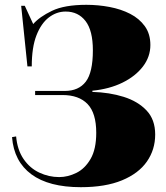

<svg xmlns="http://www.w3.org/2000/svg" viewBox="-20 -764 690 798"><path d="M316 14Q183 14 110.5 -39.5Q38 -93 30 -194L47 -197Q52 -141 78 -103Q104 -65 143.5 -46.5Q183 -28 226 -28Q262 -28 297.5 -45.5Q333 -63 356.5 -103.5Q380 -144 380 -212Q380 -294 344 -331.5Q308 -369 240 -369H126V-386H249Q307 -386 336.5 -424.5Q366 -463 366 -555Q366 -637 335.5 -676.5Q305 -716 253 -716Q215 -716 183 -691.5Q151 -667 131.5 -617Q112 -567 112 -488H94L68 -740H83L118 -664Q144 -694 196 -719Q248 -744 339 -744Q388 -744 435.5 -735Q483 -726 521 -706.5Q559 -687 582 -655Q605 -623 605 -577Q605 -528 574 -487.5Q543 -447 489 -420.5Q435 -394 364 -387V-382Q435 -380 494 -361.5Q553 -343 589 -305Q625 -267 625 -205Q625 -142 590.5 -92.5Q556 -43 487 -14.5Q418 14 316 14Z"/></svg>

Font: Literata 72pt Black
Style: Regular
Weight: 900
Designer: Latin by Veronika Burian and Jose Scaglione. Greek by Irene Vlachou. Cyrillic by Vera Evstafieva.
Foundry: TypeTogether
Version: Version 3.002